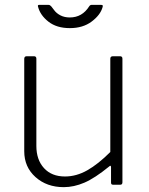

<svg xmlns="http://www.w3.org/2000/svg" viewBox="-20 -762 613 792"><path d="M340 -59.5C310 -42.5 279.3 -34 248 -34C211.3 -34 182.5 -45.5 161.5 -68.5C140.5 -91.5 130 -122 130 -160V-520C130 -526.7 126.7 -530 120 -530H90C83.3 -530 80 -526.3 80 -519V-138C80 -94.7 95.5 -59.2 126.5 -31.5C157.5 -3.8 196.3 10 243 10C271 10 299.3 3.8 328 -8.5C356.7 -20.8 390.7 -43 430 -75C432.7 -77.7 434.7 -78.7 436 -78C437.3 -77.3 438 -75.3 438 -72V-9C438 -5.7 438.7 -3.3 440 -2C441.3 -0.7 443.7 0 447 0H476C482 0 485 -3.3 485 -10V-520C485 -526.7 481.7 -530 475 -530H446C438.7 -530 435 -526.7 435 -520V-135C401.7 -101.7 370 -76.5 340 -59.5ZM403.5 -740C402.5 -741.3 399.7 -742 395 -742H358C354 -742 350.7 -740 348 -736C328.7 -705.3 302 -690 268 -690C253.3 -690 240.5 -692.8 229.5 -698.5C218.5 -704.2 209.8 -711.3 203.5 -720C197.2 -728.7 193.3 -733.7 192 -735C190 -737 188.2 -738.7 186.5 -740C184.8 -741.3 182.3 -742 179 -742H142C136.7 -742 135 -739.3 137 -734C143 -710.7 157.3 -690.2 180 -672.5C202.7 -654.8 232 -646 268 -646C304 -646 334 -655 358 -673C382 -691 397 -710.7 403 -732C404.3 -736 404.5 -738.7 403.5 -740Z"/></svg>

Font: Libre Franklin ExtraLight
Style: Regular
Weight: 275
Designer: Pablo Impallari, Rodrigo Fuenzalida
Foundry: Impallari Type
Version: Version 1.002; ttfautohint (v1.5)